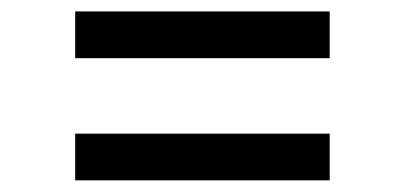

<svg xmlns="http://www.w3.org/2000/svg" viewBox="-20 -451 702 333"><path d="M110.4 -350.1V-431.2H551.8V-350.1ZM110.4 -138.2V-219.2H551.8V-138.2Z"/></svg>

Font: Inter Variable
Style: Regular
Weight: 400
Designer: Rasmus Andersson
Foundry: rsms
Version: Version 4.001;git-9221beed3